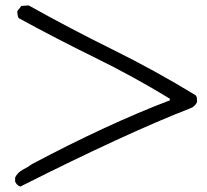

<svg xmlns="http://www.w3.org/2000/svg" viewBox="-20 -716 765 710"><path d="M55 -26Q43 -30 36 -44V-60Q46 -79 64.5 -88.5Q83 -98 98 -109Q377 -257 608 -345V-351Q474 -433 331 -503Q188 -573 49 -649Q44 -658 44 -675L59 -694L86 -696Q240 -610 397 -532.5Q554 -455 703 -364Q707 -359 707.5 -357Q708 -355 709 -339Q700 -321 685 -316Q448 -224 55 -26Z"/></svg>

Font: Yozai
Style: Regular
Weight: 400
Designer: LXGW / Y.OzVox
Foundry: LXGW / Y.OzVox
Version: Version 0.861;October 22, 2024